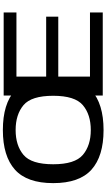

<svg xmlns="http://www.w3.org/2000/svg" viewBox="271 -991 726 1308"><g transform="rotate(-90 634.0 -337.0)"><path d="M402 5.5Q224 5.5 132.2 -76.8Q40.5 -159 40.5 -337.5Q40.5 -516 132.2 -598.2Q224 -680.5 402.2 -680.5Q580.5 -680.5 672.2 -598.2Q764 -516 764 -337.5Q764 -159 672.2 -76.8Q580.5 5.5 402 5.5ZM402 -81.5Q507.5 -81.5 571.5 -135.5Q635.5 -189.5 635.5 -337.5Q635.5 -486.5 571.5 -540Q507.5 -593.5 402 -593.5Q297 -593.5 233 -540Q169 -486.5 169 -337.5Q169 -189.5 233 -135.5Q297 -81.5 402 -81.5ZM637 0V-675H1203V-588H766V-385.5H1174.5V-303H766V-87H1203V0Z"/></g></svg>

Font: Anybody ExtraExpanded Medium
Style: Regular
Weight: 500
Width: 8
Designer: Tyler Finck
Foundry: Etcetera Type Company
Version: Version 1.010; ttfautohint (v1.8.3) -l 8 -r 50 -G 200 -x 14 